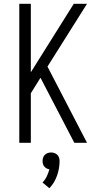

<svg xmlns="http://www.w3.org/2000/svg" viewBox="-20 -755 540 1015"><path d="M82 0V-735H143V-373L370 -735H440L231 -403L440 0H373L194 -344L143 -262V0ZM241 240 205 210Q219 195 227.5 177Q236 159 241 140Q233 139 226 135Q219 131 214 125Q209 119 207 111.5Q205 104 205 96Q205 87 208 78Q211 69 217.5 63Q224 57 232.5 54Q241 51 250 51Q259 51 267.5 54Q276 57 282.5 63Q289 69 292 78Q295 87 295 96Q295 135 281.5 173.5Q268 212 241 240Z"/></svg>

Font: Iosevka Custom Light
Style: Regular
Weight: 300
Monospace: yes
Designer: Belleve Invis
Foundry: Belleve Invis
Version: Version 27.3.5